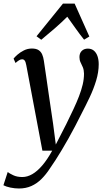

<svg xmlns="http://www.w3.org/2000/svg" viewBox="-66 -828 604 1096"><path d="M84 -456Q80.5 -475 75 -482.2Q69.5 -489.5 60.5 -489.5Q51.5 -489.5 42.8 -484Q34 -478.5 22.5 -468.5L11.5 -493.5Q18 -502 33.5 -515.8Q49 -529.5 70.2 -540.2Q91.5 -551 116 -551Q140 -551 153.8 -542.2Q167.5 -533.5 174.5 -517.8Q181.5 -502 184.5 -480.5Q191 -437 197.5 -392.2Q204 -347.5 210.5 -302Q217 -256.5 223.8 -211.2Q230.5 -166 237 -122L252.5 -3L312.5 -120Q335 -166 353.5 -205.2Q372 -244.5 385.2 -279Q398.5 -313.5 406 -345.2Q413.5 -377 413.5 -408Q413 -429.5 406.8 -444Q400.5 -458.5 394 -471.8Q387.5 -485 387.5 -502Q387.5 -524.5 400.8 -537.5Q414 -550.5 435.5 -550.5Q456 -550.5 469.8 -539Q483.5 -527.5 490.5 -507.5Q497.5 -487.5 497.5 -461.5Q497.5 -416.5 483 -368.5Q468.5 -320.5 445.8 -272.5Q423 -224.5 399 -178.5Q381.5 -143 362.5 -107Q343.5 -71 324.5 -37Q305.5 -3 286.8 28Q268 59 251 85.8Q234 112.5 219 133.5Q197 167.5 171 193.5Q145 219.5 113.2 233.8Q81.5 248 42.5 248Q18.5 248 -6.5 242.8Q-31.5 237.5 -46.5 229.5L-22 154Q-12 162 9.5 172.2Q31 182.5 61.5 182.5Q90 182.5 118.5 166Q147 149.5 175.5 116.2Q204 83 232 32H176ZM169.5 -601 142.5 -621 293.5 -807.5H360L444 -619.5L414 -601.5Q389.5 -632 366.5 -664.5Q343.5 -697 318 -732.5Q284.5 -699 247.5 -666.8Q210.5 -634.5 169.5 -601Z"/></svg>

Font: Merriweather 60pt
Style: Italic
Weight: 400
Italic angle: -7.8°
Version: Version 2.101